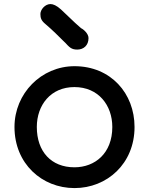

<svg xmlns="http://www.w3.org/2000/svg" viewBox="-20 -936 753 970"><path d="M53.2 -294.4C53.2 -108.9 191.9 14.2 356.4 14.2C520.5 14.2 659.7 -108.9 659.7 -294.4C659.7 -463.9 540 -601.6 356.4 -601.6C188.5 -601.6 53.2 -463.9 53.2 -294.4ZM166 -294.4C166 -404.3 235.4 -496.1 356 -496.1C477.1 -496.1 547.4 -404.3 547.4 -294.4C547.4 -161.6 460 -90.8 356 -90.8C238.8 -90.8 166 -170.4 166 -294.4ZM370.1 -685.5C402.3 -685.5 427.2 -706.5 427.2 -743.7C427.2 -766.6 400.4 -789.1 389.6 -793.5C377 -803.7 356.4 -822.8 288.1 -888.2C266.1 -908.2 248.5 -915.5 234.9 -915.5C208 -915.5 184.1 -887.7 184.1 -865.2C184.1 -844.7 188.5 -831.5 210 -814C245.6 -783.7 276.4 -752.9 307.1 -722.2V-722.7C330.6 -697.3 340.3 -685.5 370.1 -685.5Z"/></svg>

Font: Autour One
Style: Regular
Weight: 400
Designer: Eben Sorkin
Foundry: Eben Sorkin
Version: Version 1.002